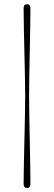

<svg xmlns="http://www.w3.org/2000/svg" viewBox="-20 -776 262 931"><path d="M102 -310Q102 -345 101 -399Q100 -453 98.5 -514.5Q97 -576 95.8 -634Q94.5 -692 94.5 -735Q94.5 -755.5 111 -755.5Q127.5 -755.5 127.5 -735Q127.5 -699 126.5 -642.8Q125.5 -586.5 124.2 -523.8Q123 -461 122 -404.2Q121 -347.5 121 -310Q121 -274 122 -218.8Q123 -163.5 124.2 -101.5Q125.5 -39.5 126.5 17.8Q127.5 75 127.5 115Q127.5 135.5 111 135.5Q94.5 135.5 94.5 115Q94.5 76 95.8 19Q97 -38 98.5 -100.2Q100 -162.5 101 -218Q102 -273.5 102 -310Z"/></svg>

Font: Fraunces 72pt Thin
Style: Regular
Weight: 100
Version: Version 1.000;[b76b70a41]